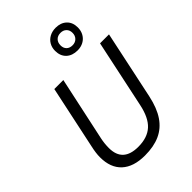

<svg xmlns="http://www.w3.org/2000/svg" viewBox="-281 -1115 1250 1250"><g transform="rotate(-45 344.0 -490.0)"><path d="M80.1 -189.5Q80.1 -227.5 91.8 -279.3L184.1 -713.9H267.1L172.4 -273.4Q163.6 -232.4 163.6 -191.4Q163.6 -61 305.2 -61Q389.6 -61 437.7 -105Q485.8 -148.9 505.9 -246.6L605 -713.9H687.5L587.4 -242.2Q568.4 -153.3 530.8 -97.9Q493.2 -42.5 435.3 -16.4Q377.4 9.8 295.9 9.8Q191.4 9.8 135.7 -41.5Q80.1 -92.8 80.1 -189.5ZM363.3 -886.2Q363.3 -916.5 377.2 -940.2Q391.1 -963.9 416 -977.1Q440.9 -990.2 472.2 -990.2Q519 -990.2 547.6 -963.1Q576.2 -936 576.2 -889.6Q576.2 -858.4 562.5 -834.5Q548.8 -810.5 524.7 -797.4Q500.5 -784.2 469.7 -784.2Q420.9 -784.2 392.1 -811.5Q363.3 -838.9 363.3 -886.2ZM526.9 -888.7Q526.9 -914.1 511.5 -929.2Q496.1 -944.3 471.2 -944.3Q444.8 -944.3 429.2 -928.5Q413.6 -912.6 413.6 -886.2Q413.6 -860.8 428.7 -845.9Q443.8 -831.1 469.7 -831.1Q495.1 -831.1 511 -847.2Q526.9 -863.3 526.9 -888.7Z"/></g></svg>

Font: Viking Open Sans
Style: Italic
Weight: 400
Italic angle: -12°
Foundry: Ascender Corporation
Version: Version 2.000